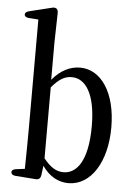

<svg xmlns="http://www.w3.org/2000/svg" viewBox="-55 -820 596 863"><g transform="rotate(5 243.5 -389.0)"><path d="M86 -46 46 -41C33 -39 27 -34 27 -26C27 -18 34 -12 46 -11L140 -4C152 -3 160 -10 162 -22L168 -67C201 -19 244 1 286 1C388 1 457 -110 457 -265C457 -422 389 -521 294 -521C250 -521 206 -500 169 -455V-624L172 -756C172 -766 170 -772 165 -776C160 -779 155 -781 144 -778L42 -753C31 -750 25 -745 25 -737C25 -730 32 -724 44 -723L88 -720V-231C88 -179 87 -100 86 -46ZM170 -101V-421C207 -465 233 -475 261 -475C323 -475 369 -408 369 -264C369 -102 317 -46 260 -46C228 -46 201 -62 170 -101Z"/></g></svg>

Font: 寒蝉锦书宋 CompactLight
Style: Bold
Weight: 400
Width: 4
Designer: 寒蝉锦书宋{Warren} 思源宋体{Ryoko NISHIZUKA 西塚涼子 (kana & ideographs); Frank Grießhammer (Latin, Greek & Cyrillic); Wenlong ZHANG 
Foundry: Adobe & ChillType
Version: Version 2.000;Glyphs 3.1.1 (3135)